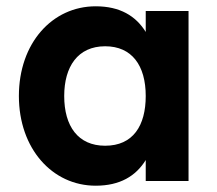

<svg xmlns="http://www.w3.org/2000/svg" viewBox="-20 -575 689 610"><path d="M443 -540V-473.5C411.5 -524.5 361 -555 284 -555C146 -555 40 -438 40 -270C40 -103 146 15 284 15C361 15 411.5 -15.5 443 -66.5V0H579V-540ZM314 -428C399 -428 443 -367 443 -270C443 -176 403 -112 314 -112C228 -112 184 -174 184 -270C184 -363 227 -428 314 -428Z"/></svg>

Font: Vela Sans ExtBd
Style: Regular
Weight: 800
Designer: Principal design: Mikhail Sharanda - project Manrope.
Design modification: Ravid Balaliev
Foundry: Mikhail Sharanda
Version: Version 1.001